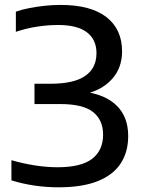

<svg xmlns="http://www.w3.org/2000/svg" viewBox="-20 -770 590 799"><path d="M223.5 9.5Q172 9.5 122 2Q72 -5.5 27.5 -19.5V-103.5Q73 -90 123 -82Q173 -74 219.5 -74Q318 -74 363.5 -109.2Q409 -144.5 409 -209.5Q409 -271 367 -304Q325 -337 231 -337H123.5V-421.5H190Q287.5 -421.5 334.5 -454Q381.5 -486.5 381.5 -549Q381.5 -605 341.8 -635.5Q302 -666 222 -666Q179 -666 133.8 -659Q88.5 -652 46 -637.5V-721.5Q72 -730.5 102.8 -736.5Q133.5 -742.5 166.5 -746Q199.5 -749.5 231.5 -749.5Q358 -749.5 423 -698.8Q488 -648 488 -556.5Q488 -486.5 445 -439.8Q402 -393 328.5 -377.5V-388.5Q417.5 -377.5 465.5 -330.5Q513.5 -283.5 513.5 -204Q513.5 -137.5 482.2 -89.8Q451 -42 386.8 -16.2Q322.5 9.5 223.5 9.5Z"/></svg>

Font: Encode Sans SemiExpanded Medium
Style: Regular
Weight: 500
Width: 6
Designer: Multiple Designers
Foundry: Impallari Type
Version: Version 3.002